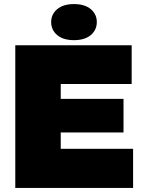

<svg xmlns="http://www.w3.org/2000/svg" viewBox="-20 -922 698 942"><path d="M55 0V-700H626V-510H278V-437H586V-272H278V-192H633V0ZM343 -725Q290 -725 260.5 -750Q231 -775 231 -814Q231 -852 260.5 -877Q290 -902 343 -902Q396 -902 425.5 -877Q455 -852 455 -814Q455 -775 425.5 -750Q396 -725 343 -725Z"/></svg>

Font: REM Medium Black
Style: Regular
Weight: 900
Version: Version 1.005;gftools[0.9.28]